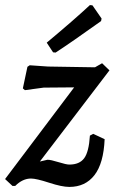

<svg xmlns="http://www.w3.org/2000/svg" viewBox="-36 -726 470 756"><path d="M318 -706 328 -705 364 -653 362 -643Q243 -558 183 -519L173 -520L148 -558Q257 -649 318 -706ZM366 -477 395 -449 121 -90 151 -97Q164 -97 194.5 -87.5Q225 -78 237 -78Q277 -78 295.5 -103Q314 -128 318 -192L331 -199L376 -178Q372 -83 336 -36.5Q300 10 237 10Q208 10 157.5 -6.5Q107 -23 86 -23Q53 -23 24 6H13L-16 -21L256 -382L136 -381L62 -371L54 -378L72 -463L81 -469L153 -464L338 -461Z"/></svg>

Font: Alegreya Sans Medium
Style: Italic
Weight: 500
Italic angle: -7°
Designer: Juan Pablo del Peral
Foundry: Huerta Tipografica
Version: Version 2.007